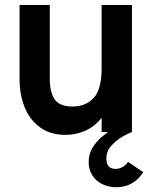

<svg xmlns="http://www.w3.org/2000/svg" viewBox="-20 -540 631 785"><path d="M456 225.5Q423.5 225.5 397.5 212.5Q371.5 199.5 357 176.2Q342.5 153 342.5 123Q342.5 87 360.8 59.8Q379 32.5 402 15Q418.5 2 422.5 0H395.5V-58.5Q369 -24 330 -6.2Q291 11.5 248 11.5Q185 11.5 142.5 -20.2Q100 -52 80 -103.5Q60 -155 60 -214.5V-519.5H183.5V-217.5Q183.5 -163.5 203.5 -134Q223.5 -104.5 276.5 -104.5Q329 -104.5 362.2 -138.8Q395.5 -173 395.5 -261.5V-519.5H519.5V0Q508 3.5 483.2 17.2Q458.5 31 436.8 54Q415 77 415 106.5Q415 131 425 140.8Q435 150.5 452 150.5Q483 150.5 503.5 122L566 164Q525.5 225.5 456 225.5Z"/></svg>

Font: Acari Sans
Style: Bold
Weight: 700
Designer: Alfredo Marco Pradil and Stefan Peev (font) & Cristiano Sobral (main changes)
Foundry: Alfredo Marco Pradil and Stefan Peev (font) & Cristiano Sobral (main changes)
Version: Version 1.063; ttfautohint (v1.8.3)